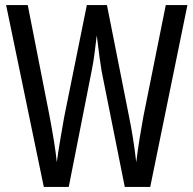

<svg xmlns="http://www.w3.org/2000/svg" viewBox="-20 -734 759 754"><path d="M716 -714 570 0H470L379 -455Q376 -473 371 -508.5Q366 -544 360 -595Q356 -563 351.5 -526.5Q347 -490 340 -456L250 0H152L4 -714H89L175 -276Q185 -223 192.5 -176Q200 -129 203 -97Q209 -141 217 -187.5Q225 -234 232 -274L321 -714H400L487 -275Q495 -236 502 -192.5Q509 -149 515 -97Q521 -146 528.5 -192Q536 -238 543 -276L631 -714Z"/></svg>

Font: Noto Sans Sinhala UI ExtraCondensed
Style: Regular
Weight: 400
Width: 2
Designer: Jelle Bosma - Monotype Design Team
Foundry: Monotype Imaging Inc.
Version: Version 2.006; ttfautohint (v1.8.4.7-5d5b)